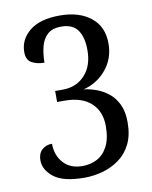

<svg xmlns="http://www.w3.org/2000/svg" viewBox="-83 -786 682 859"><g transform="rotate(-10 258.0 -357.0)"><path d="M232 10Q136 10 93 -23.5Q50 -57 50 -101Q50 -131 68 -148Q86 -165 114 -165Q114 -113 145 -78Q176 -43 232 -43Q268 -43 298 -58.5Q328 -74 346.5 -109Q365 -144 365 -202Q365 -268 323 -306.5Q281 -345 203 -345H169V-395H204Q265 -395 304 -436.5Q343 -478 343 -550Q343 -609 320 -641.5Q297 -674 245 -674Q205 -674 183 -654Q161 -634 152.5 -600.5Q144 -567 144 -528Q111 -528 87 -541Q63 -554 63 -590Q63 -647 110 -685.5Q157 -724 248 -724Q335 -724 388 -682Q441 -640 441 -563Q441 -495 400 -445.5Q359 -396 296 -380Q323 -377 352 -366.5Q381 -356 406.5 -336Q432 -316 448 -283Q464 -250 464 -201Q464 -142 443.5 -101.5Q423 -61 388.5 -36.5Q354 -12 313 -1Q272 10 232 10Z"/></g></svg>

Font: Noto Serif Lao SemCond
Style: Regular
Weight: 400
Width: 4
Designer: Monotype Design Team
Foundry: Monotype Imaging Inc.
Version: Version 2.004; ttfautohint (v1.8.4.7-5d5b)